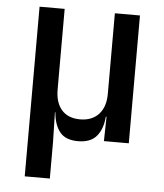

<svg xmlns="http://www.w3.org/2000/svg" viewBox="-52 -596 705 823"><g transform="rotate(5 300.0 -185.0)"><path d="M85 180V-550H193V-203Q193 -147 220.5 -115.5Q248 -84 300 -84Q351 -84 380 -115.5Q409 -147 409 -203V-550H517V0H410L412 -105H409Q405 -52 379 -21Q353 10 299 10Q245 10 220.5 -21Q196 -52 192 -105H190L193 23V180Z"/></g></svg>

Font: JetBrains Mono SemiBold
Style: Regular
Weight: 472
Monospace: yes
Designer: Philipp Nurullin, Konstantin Bulenkov
Foundry: JetBrains
Version: Version 2.305; ttfautohint (v1.8.4.7-5d5b)